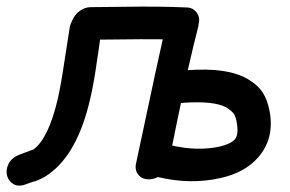

<svg xmlns="http://www.w3.org/2000/svg" viewBox="-54 -550 894 591"><path d="M29 16 43 11Q52 8 54 8Q79 -1 96 -14Q184 -76 223 -243Q235 -293 245 -366Q246 -369 254 -428Q406 -430 447 -429Q440 -401 365 -48Q360 -27 371.5 -12.5Q383 2 404 2Q418 2 432 -5Q532 19 625 -2Q701 -19 742 -67Q791 -125 776 -207Q769 -244 754 -266Q739 -289 708 -307Q646 -343 524 -334Q542 -413 557 -471V-475Q563 -495 552 -510.5Q541 -526 522 -527Q478 -529 429.5 -529.5Q381 -530 319 -529Q256 -528 226 -528Q207 -528 191 -516Q175 -504 168 -486Q163 -477 161 -468Q161 -467 144 -359Q134 -291 124 -246Q95 -123 49 -90Q46 -89 38 -86Q8 -75 6 -74Q-19 -64 -28 -45Q-37 -26 -32 -8.5Q-27 9 -11 17.5Q5 26 29 16ZM623 -99Q555 -84 476 -102Q480 -121 489 -166Q498 -210 503 -233Q604 -241 643 -219Q659 -209 665.5 -200Q672 -191 675 -171Q681 -136 669 -121Q656 -107 623 -99Z"/></svg>

Font: Balsamiq Sans
Style: Italic
Weight: 400
Italic angle: -12°
Designer: Michael Angeles
Foundry: Balsamiq SRL
Version: Version 1.020; ttfautohint (v1.8.4.7-5d5b);gftools[0.9.26]